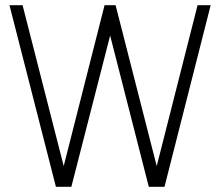

<svg xmlns="http://www.w3.org/2000/svg" viewBox="-20 -720 848 740"><path d="M195.5 0 16.5 -700H67L225.5 -80L383 -700H425.5L584 -80L741.5 -700H792L614 0H553.5L404.5 -583L255 0Z"/></svg>

Font: Urbanist ExtraLight
Style: Regular
Weight: 200
Designer: Corey Hu
Foundry: Corey Hu
Version: Version 1.330; ttfautohint (v1.8.4.7-5d5b)